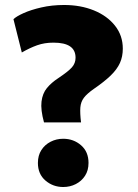

<svg xmlns="http://www.w3.org/2000/svg" viewBox="-20 -735 554 770"><path d="M156.5 -244Q142.5 -295 146.5 -327.8Q150.5 -360.5 168.2 -382Q186 -403.5 213.5 -421.5Q254 -448.5 268.5 -465Q283 -481.5 283 -503.5Q283 -534 261 -549Q239 -564 194.5 -564Q158.5 -564 129 -553.5Q99.5 -543 67.5 -524.5L34 -658Q45 -669 74.2 -682.2Q103.5 -695.5 145.8 -705.2Q188 -715 237 -715Q303.5 -715 356.8 -693.2Q410 -671.5 441.2 -632Q472.5 -592.5 472.5 -540Q472.5 -508 461 -482.5Q449.5 -457 424 -432.2Q398.5 -407.5 357 -379Q329 -359.5 316.5 -343Q304 -326.5 302.2 -303.8Q300.5 -281 305 -244ZM233.5 15Q192.5 15 162.2 -11Q132 -37 132 -81.5Q132 -111.5 145.8 -133Q159.5 -154.5 182.8 -166.5Q206 -178.5 233.5 -178.5Q275 -178.5 305 -152.5Q335 -126.5 335 -81.5Q335 -51.5 321 -30Q307 -8.5 284 3.2Q261 15 233.5 15Z"/></svg>

Font: Geologica Roman
Style: Bold
Weight: 700
Designer: Sindre Bremnes, Frode Helland
Foundry: Monokrom Skriftforlag AS
Version: Version 1.010;gftools[0.9.28]